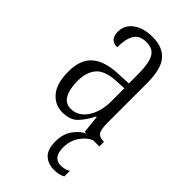

<svg xmlns="http://www.w3.org/2000/svg" viewBox="-239 -611 907 907"><g transform="rotate(45 214.5 -157.0)"><path d="M156 10Q106 10 73 -29Q40 -68 40 -148Q40 -227 84 -265Q128 -303 218 -306L282 -309V-372Q282 -439 265.5 -472.5Q249 -506 203 -506Q158 -506 140 -476.5Q122 -447 122 -391Q72 -391 72 -445Q72 -489 108.5 -516.5Q145 -544 207 -544Q274 -544 308 -504.5Q342 -465 342 -369V-108Q342 -60 353 -45.5Q364 -31 391 -31H394V0H296L287 -89H283Q261 -46 234.5 -18Q208 10 156 10ZM172 -30Q222 -30 252.5 -76Q283 -122 283 -191V-278L229 -275Q159 -271 130.5 -238Q102 -205 102 -145Q102 -93 119 -61.5Q136 -30 172 -30ZM321 230Q280 230 255 206.5Q230 183 230 130Q230 78 256 44Q282 10 309 0H352Q324 11 300 44.5Q276 78 276 125Q276 160 290 176.5Q304 193 328 193Q340 193 351.5 190.5Q363 188 377 180V217Q354 230 321 230Z"/></g></svg>

Font: Noto Serif Sinhala ExtraCondensed Light
Style: Regular
Weight: 300
Width: 2
Designer: Jelle Bosma - Monotype Design Team
Foundry: Monotype Imaging Inc.
Version: Version 2.007; ttfautohint (v1.8.4.7-5d5b)